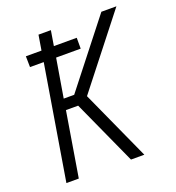

<svg xmlns="http://www.w3.org/2000/svg" viewBox="-133 -841 866 947"><g transform="rotate(-20 300.0 -367.5)"><path d="M393 0 239 -339H175L119 0H54L153 -599H81L80 -656H162L175 -735H240L227 -656H347V-599H218L184 -396H239L505 -735H584L296 -368L463 0Z"/></g></svg>

Font: Iosevka Aile Light
Style: Italic
Weight: 300
Italic angle: -9°
Designer: Belleve Invis
Foundry: Belleve Invis
Version: Version 31.1.0; ttfautohint (v1.8.4)